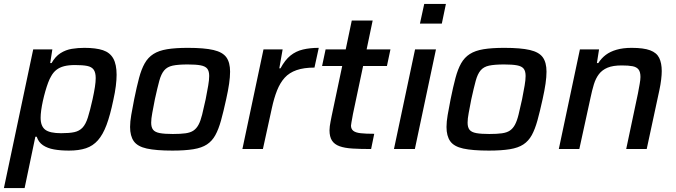

<svg xmlns="http://www.w3.org/2000/svg" viewBox="-29 -763 3463 983"><path d="M-9 200 141 -510H239L228 -440H235Q254 -474 281 -491Q308 -508 339 -513Q370 -518 403 -518Q462 -518 498 -506Q534 -494 551 -463.5Q568 -433 568 -380Q568 -355 564 -322.5Q560 -290 551 -250Q535 -173 516.5 -123.5Q498 -74 472.5 -45Q447 -16 411 -4Q375 8 324 8Q281 8 247.5 2Q214 -4 191 -19.5Q168 -35 159 -63H152L97 200ZM284 -81Q326 -81 351.5 -86.5Q377 -92 393.5 -109.5Q410 -127 421 -162Q432 -197 445 -255Q453 -292 457 -318Q461 -344 461 -363Q461 -392 450.5 -406.5Q440 -421 417 -425.5Q394 -430 355 -430Q322 -430 299 -424Q276 -418 260 -405.5Q244 -393 233 -373Q225 -360 217.5 -340Q210 -320 203 -295.5Q196 -271 190.5 -246Q185 -221 182 -199Q179 -177 179 -160Q179 -117 202.5 -99Q226 -81 284 -81Z M854 8Q770 8 722.5 -2.5Q675 -13 656 -40Q637 -67 637 -113Q637 -140 643 -174.5Q649 -209 658 -255Q671 -319 683 -364Q695 -409 712 -439Q729 -469 756.5 -486.5Q784 -504 826.5 -511Q869 -518 933 -518Q1017 -518 1064 -507Q1111 -496 1130 -469.5Q1149 -443 1149 -396Q1149 -369 1144 -334.5Q1139 -300 1129 -255Q1115 -191 1102.5 -146Q1090 -101 1073.5 -71Q1057 -41 1030.5 -23.5Q1004 -6 961 1Q918 8 854 8ZM856 -77Q895 -77 920.5 -80.5Q946 -84 961.5 -94.5Q977 -105 987.5 -124.5Q998 -144 1006 -176.5Q1014 -209 1024 -255Q1032 -296 1037 -325Q1042 -354 1042 -374Q1042 -399 1032 -411.5Q1022 -424 998 -428.5Q974 -433 932 -433Q883 -433 855 -427Q827 -421 811.5 -402.5Q796 -384 786.5 -349Q777 -314 764 -255Q756 -213 750.5 -184Q745 -155 745 -135Q745 -111 755 -98.5Q765 -86 789.5 -81.5Q814 -77 856 -77Z M1212 0 1320 -510H1418L1401 -413H1407Q1430 -456 1458 -478.5Q1486 -501 1522 -509.5Q1558 -518 1603 -518L1581 -417Q1527 -417 1489.5 -404Q1452 -391 1428.5 -365Q1405 -339 1389.5 -300Q1374 -261 1363 -210L1317 0Z M1871 0Q1816 0 1775.5 -2.5Q1735 -5 1709 -14.5Q1683 -24 1670.5 -43.5Q1658 -63 1658 -96Q1658 -106 1659.5 -117Q1661 -128 1663.5 -141Q1666 -154 1669 -169L1723 -425H1620L1638 -510H1741L1772 -658H1879L1848 -510H1970L1952 -425H1830L1778 -179Q1777 -174 1775 -162Q1773 -150 1770.5 -137.5Q1768 -125 1768 -120Q1768 -103 1779.5 -93.5Q1791 -84 1817 -81Q1843 -78 1887 -78Z M2121 -642 2143 -743H2254L2233 -642ZM1988 0 2096 -510H2203L2095 0Z M2474 8Q2390 8 2342.5 -2.5Q2295 -13 2276 -40Q2257 -67 2257 -113Q2257 -140 2263 -174.5Q2269 -209 2278 -255Q2291 -319 2303 -364Q2315 -409 2332 -439Q2349 -469 2376.5 -486.5Q2404 -504 2446.5 -511Q2489 -518 2553 -518Q2637 -518 2684 -507Q2731 -496 2750 -469.5Q2769 -443 2769 -396Q2769 -369 2764 -334.5Q2759 -300 2749 -255Q2735 -191 2722.5 -146Q2710 -101 2693.5 -71Q2677 -41 2650.5 -23.5Q2624 -6 2581 1Q2538 8 2474 8ZM2476 -77Q2515 -77 2540.5 -80.5Q2566 -84 2581.5 -94.5Q2597 -105 2607.5 -124.5Q2618 -144 2626 -176.5Q2634 -209 2644 -255Q2652 -296 2657 -325Q2662 -354 2662 -374Q2662 -399 2652 -411.5Q2642 -424 2618 -428.5Q2594 -433 2552 -433Q2503 -433 2475 -427Q2447 -421 2431.5 -402.5Q2416 -384 2406.5 -349Q2397 -314 2384 -255Q2376 -213 2370.5 -184Q2365 -155 2365 -135Q2365 -111 2375 -98.5Q2385 -86 2409.5 -81.5Q2434 -77 2476 -77Z M2832 0 2940 -510H3038L3027 -440H3034Q3050 -465 3072.5 -482Q3095 -499 3128 -508.5Q3161 -518 3205 -518Q3266 -518 3299.5 -505.5Q3333 -493 3346 -466.5Q3359 -440 3359 -399Q3359 -381 3356 -355.5Q3353 -330 3347 -302L3282 0H3177L3237 -284Q3242 -311 3246 -333Q3250 -355 3250 -369Q3250 -395 3240 -407.5Q3230 -420 3209.5 -424Q3189 -428 3154 -428Q3109 -428 3081.5 -416.5Q3054 -405 3037.5 -383.5Q3021 -362 3011.5 -331Q3002 -300 2994 -261L2937 0Z"/></svg>

Font: Saira Thin Medium
Style: Italic
Weight: 500
Italic angle: -12°
Version: Version 1.101